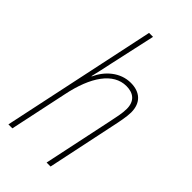

<svg xmlns="http://www.w3.org/2000/svg" viewBox="-236 -824 889 889"><g transform="rotate(45 208.5 -380.0)"><path d="M15 0H41L101 -283C130 -425 191 -512 276 -512C323 -512 352 -488 352 -438C352 -409 344 -375 337 -341L265 0H291L361 -333C369 -369 378 -414 378 -441C378 -504 340 -537 280 -537C211 -537 157 -488 131 -430H129C137 -463 145 -499 152 -533L202 -760H176Z"/></g></svg>

Font: Noto Sans Condensed Thin
Style: Italic
Weight: 100
Width: 3
Italic angle: -12°
Designer: Monotype Design Team
Foundry: Monotype Imaging Inc.
Version: Version 2.013